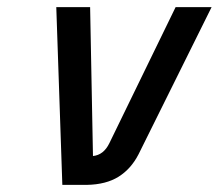

<svg xmlns="http://www.w3.org/2000/svg" viewBox="-20 -519 614 539"><path d="M233 -499 241 -81Q271 -84 287 -117L473 -499H574L369 -86Q348 -45 313 -23Q278 -1 224 0H155L138 -499Z"/></svg>

Font: Panefresco 600wt
Style: Italic
Weight: 600
Foundry: Campivisivi & Chank Co
Version: Version 1.000